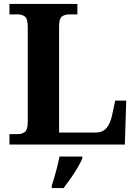

<svg xmlns="http://www.w3.org/2000/svg" viewBox="-20 -734 694 975"><path d="M28 0V-53H70Q92 -53 106.5 -64Q121 -75 121 -118V-596Q121 -639 106.5 -650Q92 -661 70 -661H28V-714H373V-661H331Q310 -661 295 -650.5Q280 -640 280 -600V-61H466Q501 -61 520.5 -83.5Q540 -106 549 -148L565 -223H621L614 0ZM243 208Q253 178 264.5 136Q276 94 282 61H398V71Q389 92 373 119Q357 146 338.5 172.5Q320 199 303 221H243Z"/></svg>

Font: Noto Serif Bengali
Style: Bold
Weight: 700
Designer: Juan Bruce, Universal Thirst, Indian Type Foundry and the Monotype Design Team.
Foundry: Monotype Imaging Inc.
Version: Version 2.003; ttfautohint (v1.8.4.7-5d5b)